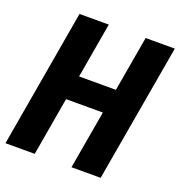

<svg xmlns="http://www.w3.org/2000/svg" viewBox="-129 -820 872 930"><g transform="rotate(20 307.5 -355.5)"><path d="M460.4 -425.8 438.5 -300.8H156.2L178.2 -425.8ZM274.4 -710.9 151.4 0H0.5L123.5 -710.9ZM614.7 -710.9 491.2 0H340.8L464.4 -710.9Z"/></g></svg>

Font: Roboto Condensed ExtraBold
Style: Italic
Weight: 800
Italic angle: -12°
Designer: Christian Robertson
Foundry: Google
Version: Version 3.008; 2023